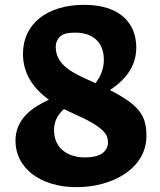

<svg xmlns="http://www.w3.org/2000/svg" viewBox="-20 -761 660 794"><path d="M328 -741C175.5 -741 75 -663 75 -538.5C75 -465 109 -402 182 -348.5C111.5 -316 44 -268.5 44 -178.5C44 -66.5 146.5 13 296.5 13C446 13 585.5 -65 585.5 -198.5C585.5 -280 560 -324.5 434.5 -388.5C519 -444 543.5 -506 543.5 -565C543.5 -659 482.5 -741 328 -741ZM203.5 -223C203.5 -253.5 214 -283 244.5 -310C257 -303.5 270 -297.5 283.5 -291.5C413.5 -234 426.5 -204.5 426.5 -170.5C426.5 -151.5 416.5 -139.5 409.5 -132.5C396.5 -119.5 371 -110 330.5 -110C265.5 -110 203.5 -143.5 203.5 -223ZM210.5 -567.5C210.5 -585.5 219 -601.5 228.5 -610C242 -622.5 264.5 -626 291 -626C361.5 -626 409.5 -589 409.5 -513C409.5 -471.5 392 -439.5 375 -417C366 -421.5 356.5 -425.5 346.5 -430C272 -463 210.5 -496.5 210.5 -567.5Z"/></svg>

Font: Monaspace Argon ExtraBold
Style: Bold
Weight: 800
Designer: Riley Cran & the Lettermatic Team
Foundry: Lettermatic
Version: Version 1.000 (Monaspace Argon)